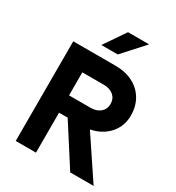

<svg xmlns="http://www.w3.org/2000/svg" viewBox="-238 -1190 1227 1335"><g transform="rotate(30 375.0 -522.5)"><path d="M95.1 -800H434.6Q513.9 -800 574 -769.4Q634.2 -738.7 667.3 -682.6Q700.5 -626.5 700.5 -552.6Q700.5 -485.3 666.5 -432.6Q632.5 -380 572.1 -350.3Q511.6 -320.7 434.6 -320.7H257.7V0H95.1ZM309.8 -347.3H488.3L720.5 0H532.6ZM537.8 -552.2Q537.8 -594.1 508.4 -619.4Q478.9 -644.7 428.7 -644.7H257.7V-459.8H428.7Q478.9 -459.8 508.4 -485.1Q537.8 -510.4 537.8 -552.2ZM393.1 -1045.3H562.5L408.8 -875.5H277.2Z"/></g></svg>

Font: Martian Mono Custom sWd Rg
Style: Regular
Weight: 400
Width: 6
Monospace: yes
Designer: Alex Havermale
Foundry: Evil Martians
Version: Version 1.000